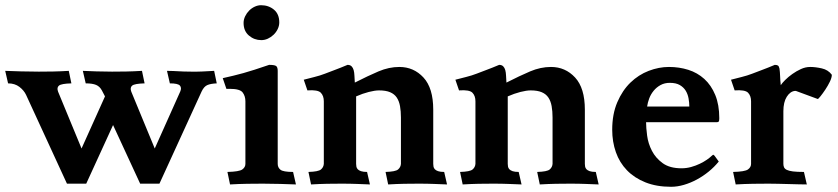

<svg xmlns="http://www.w3.org/2000/svg" viewBox="-20 -705 3216 737"><path d="M237 0 80 -341Q72 -358 54.5 -371.5Q37 -385 11 -385L0 -433Q26 -432 61 -431Q96 -430 129 -430Q157 -430 183.5 -430.5Q210 -431 244 -433L254 -385Q216 -384 206.5 -376.5Q197 -369 203 -353L293 -135L383 -335L371 -358Q363 -373 349 -379Q335 -385 309 -385L298 -433Q324 -432 350.5 -431Q377 -430 410 -430Q438 -430 464.5 -430.5Q491 -431 525 -433L535 -385Q497 -384 487.5 -376.5Q478 -369 484 -353L574 -135L672 -354Q678 -368 670.5 -376.5Q663 -385 632 -385L621 -433Q634 -433 644 -432.5Q654 -432 664 -431.5Q674 -431 685.5 -430.5Q697 -430 714 -430Q728 -430 737 -430Q746 -430 755 -430.5Q764 -431 774.5 -431.5Q785 -432 802 -433L812 -385Q789 -384 776 -378.5Q763 -373 754 -354L592 0H518L414 -225L311 0Z M1046 -76Q1046 -62 1056.5 -53.5Q1067 -45 1105 -45L1116 3Q1090 2 1056 1Q1022 0 989 0Q961 0 929 0.5Q897 1 863 3L853 -45Q898 -46 910 -54.5Q922 -63 922 -76V-316Q922 -336 911.5 -350Q901 -364 862 -364H849L835 -405Q857 -410 876 -414.5Q895 -419 914.5 -424.5Q934 -430 957.5 -437.5Q981 -445 1013 -456Q1034 -456 1040 -451.5Q1046 -447 1046 -433ZM915 -617Q915 -630 921 -642.5Q927 -655 936.5 -664.5Q946 -674 958 -679.5Q970 -685 982 -685Q1011 -685 1031.5 -668Q1052 -651 1052 -619Q1052 -606 1046 -593.5Q1040 -581 1030 -571.5Q1020 -562 1008 -556.5Q996 -551 983 -551Q956 -551 935.5 -568.5Q915 -586 915 -617Z M1146 -399Q1165 -404 1187 -409.5Q1209 -415 1227 -422Q1237 -426 1262.5 -435.5Q1288 -445 1314 -456Q1324 -456 1329.5 -450.5Q1335 -445 1337.5 -436Q1340 -427 1340.5 -414.5Q1341 -402 1342 -388Q1393 -414 1433 -431Q1473 -448 1513 -448Q1568 -448 1605.5 -407.5Q1643 -367 1643 -284V-76Q1643 -71 1644 -65.5Q1645 -60 1649 -55.5Q1653 -51 1661.5 -48Q1670 -45 1685 -45L1696 3Q1670 2 1645 1Q1620 0 1587 0Q1559 0 1531.5 0.5Q1504 1 1470 3L1460 -45Q1498 -46 1508 -54.5Q1518 -63 1519 -76V-254Q1519 -278 1515.5 -297.5Q1512 -317 1503 -330.5Q1494 -344 1477.5 -351Q1461 -358 1435 -358Q1419 -358 1395.5 -352Q1372 -346 1347 -335V-76Q1347 -71 1348 -65.5Q1349 -60 1353 -55.5Q1357 -51 1365.5 -48Q1374 -45 1389 -45L1400 3Q1374 2 1349 1Q1324 0 1291 0Q1263 0 1235.5 0.5Q1208 1 1174 3L1164 -45Q1202 -46 1212 -54.5Q1222 -63 1223 -76V-316Q1223 -337 1211.5 -349Q1200 -361 1160 -358Z M1728 -399Q1747 -404 1769 -409.5Q1791 -415 1809 -422Q1819 -426 1844.5 -435.5Q1870 -445 1896 -456Q1906 -456 1911.5 -450.5Q1917 -445 1919.5 -436Q1922 -427 1922.5 -414.5Q1923 -402 1924 -388Q1975 -414 2015 -431Q2055 -448 2095 -448Q2150 -448 2187.5 -407.5Q2225 -367 2225 -284V-76Q2225 -71 2226 -65.5Q2227 -60 2231 -55.5Q2235 -51 2243.5 -48Q2252 -45 2267 -45L2278 3Q2252 2 2227 1Q2202 0 2169 0Q2141 0 2113.5 0.5Q2086 1 2052 3L2042 -45Q2080 -46 2090 -54.5Q2100 -63 2101 -76V-254Q2101 -278 2097.5 -297.5Q2094 -317 2085 -330.5Q2076 -344 2059.5 -351Q2043 -358 2017 -358Q2001 -358 1977.5 -352Q1954 -346 1929 -335V-76Q1929 -71 1930 -65.5Q1931 -60 1935 -55.5Q1939 -51 1947.5 -48Q1956 -45 1971 -45L1982 3Q1956 2 1931 1Q1906 0 1873 0Q1845 0 1817.5 0.5Q1790 1 1756 3L1746 -45Q1784 -46 1794 -54.5Q1804 -63 1805 -76V-316Q1805 -337 1793.5 -349Q1782 -361 1742 -358Z M2460 -236Q2460 -215 2464 -184.5Q2468 -154 2482.5 -126Q2497 -98 2524 -78.5Q2551 -59 2596 -59Q2615 -59 2633 -64Q2651 -69 2666.5 -76.5Q2682 -84 2693.5 -92Q2705 -100 2711 -106Q2714 -109 2716.5 -110.5Q2719 -112 2723 -107L2739 -85Q2722 -64 2700.5 -46.5Q2679 -29 2655 -16Q2631 -3 2605.5 4.5Q2580 12 2556 12Q2500 12 2457.5 -5Q2415 -22 2386.5 -51.5Q2358 -81 2344 -121Q2330 -161 2330 -207Q2330 -267 2349.5 -312.5Q2369 -358 2400 -388Q2431 -418 2470 -433Q2509 -448 2548 -448Q2587 -448 2622 -437Q2657 -426 2683.5 -402Q2710 -378 2725.5 -340.5Q2741 -303 2741 -251Q2741 -241 2739 -238.5Q2737 -236 2732 -236ZM2626 -296Q2626 -311 2623 -327.5Q2620 -344 2612 -357Q2604 -370 2589.5 -378.5Q2575 -387 2551 -387Q2531 -387 2515.5 -378.5Q2500 -370 2489 -356.5Q2478 -343 2472 -327Q2466 -311 2464 -296Z M2977 -378Q2982 -386 2994 -398Q3006 -410 3021.5 -421Q3037 -432 3054.5 -440Q3072 -448 3090 -448Q3110 -448 3134.5 -442.5Q3159 -437 3173 -418Q3173 -407 3165.5 -391.5Q3158 -376 3148 -361Q3138 -346 3129.5 -335.5Q3121 -325 3119 -325L3035 -356H3031Q3013 -354 3000 -333.5Q2987 -313 2987 -278V-76Q2987 -69 2989.5 -63Q2992 -57 3000 -53Q3008 -49 3023.5 -47Q3039 -45 3066 -45L3077 3Q3064 3 3045.5 2.5Q3027 2 3007 1.5Q2987 1 2966.5 0.5Q2946 0 2930 0Q2902 0 2870 0.5Q2838 1 2804 3L2794 -45Q2839 -46 2851 -54.5Q2863 -63 2863 -76V-316Q2863 -337 2851.5 -349Q2840 -361 2800 -358L2786 -399Q2805 -404 2827 -409.5Q2849 -415 2867 -422Q2877 -426 2902.5 -435.5Q2928 -445 2954 -456Q2962 -456 2966 -453.5Q2970 -451 2972 -442Q2974 -429 2974.5 -412.5Q2975 -396 2977 -378Z"/></svg>

Font: Lusitana
Style: Bold
Weight: 700
Designer: Ana Paula Megda
Foundry: Ana Paula Megda
Version: Version 1.000; ttfautohint (v1.1) -l 8 -r 50 -G 200 -x 14 -D